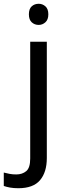

<svg xmlns="http://www.w3.org/2000/svg" viewBox="-75 -757 353 1017"><path d="M78 -681Q78 -710 93 -723.5Q108 -737 130 -737Q150 -737 165.5 -723.5Q181 -710 181 -681Q181 -653 165.5 -639Q150 -625 130 -625Q108 -625 93 -639Q78 -653 78 -681ZM22 240Q-3 240 -22 236.5Q-41 233 -55 228V157Q-40 161 -24 164Q-8 167 11 167Q43 167 64 149.5Q85 132 85 83V-536H173V80Q173 155 137 197.5Q101 240 22 240Z"/></svg>

Font: Noto Sans Tamil Supplement
Style: Regular
Weight: 400
Designer: Ek Type
Foundry: Ek Type
Version: Version 2.001; ttfautohint (v1.8.4.7-5d5b)